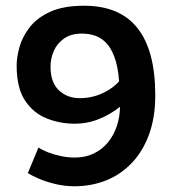

<svg xmlns="http://www.w3.org/2000/svg" viewBox="-20 -629 597 669"><path d="M114 -115Q127 -106 148 -98Q169 -90 193 -85Q217 -80 240 -80Q278 -80 307.5 -94.5Q337 -109 357 -134Q377 -159 387.5 -191Q398 -223 398 -257Q366 -231 325.5 -214.5Q285 -198 240 -198Q189 -198 142.5 -216.5Q96 -235 67 -279Q38 -323 38 -401Q38 -430 48 -465.5Q58 -501 83.5 -534Q109 -567 155 -588Q201 -609 273 -609Q398 -609 459.5 -530.5Q521 -452 521 -297Q521 -220 499.5 -161Q478 -102 439.5 -61.5Q401 -21 350 -0.5Q299 20 239 20Q205 20 172 12Q139 4 114 -7Q89 -18 77 -26ZM265 -512Q228 -512 203.5 -495Q179 -478 167.5 -451.5Q156 -425 156 -397Q156 -342 185 -314.5Q214 -287 258 -287Q301 -287 338 -304.5Q375 -322 395 -346Q391 -398 378.5 -431Q366 -464 348 -481.5Q330 -499 309 -505.5Q288 -512 265 -512Z"/></svg>

Font: Podkova
Style: Bold
Weight: 700
Designer: Ilya Yudin
Foundry: Cyreal (www.cyreal.org)
Version: Version 2.102; ttfautohint (v1.8.1.43-b0c9)